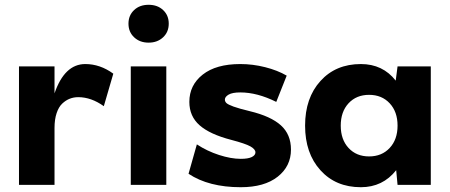

<svg xmlns="http://www.w3.org/2000/svg" viewBox="-20 -780 1897 810"><path d="M418 -332Q364.7 -370.1 310.1 -370.1Q291 -370.1 274.2 -363.5Q257.3 -356.9 242.4 -342.8Q227.5 -328.6 218.8 -302.5Q210 -276.4 210 -240.2V0H60.1V-500H210V-386.2Q252.4 -509.8 339.8 -509.8Q402.3 -509.8 458 -469.2Z M531.7 -500H681.6V0H531.7ZM545.7 -737.5Q569.3 -759.8 606.9 -759.8Q644.5 -759.8 668.2 -737.5Q691.9 -715.3 691.9 -680.2Q691.9 -645 668 -622.6Q644 -600.1 606.9 -600.1Q569.8 -600.1 545.9 -622.6Q522 -645 522 -680.2Q522 -715.3 545.7 -737.5Z M993.7 -509.8Q1046.4 -509.8 1098.6 -496.6Q1150.9 -483.4 1189.5 -460.9L1145.5 -350.1Q1065.4 -390.1 993.7 -390.1Q960.4 -390.1 944.6 -380.9Q928.7 -371.6 928.7 -359.9Q928.7 -351.6 935.3 -345.2Q941.9 -338.9 965.3 -330.3Q988.8 -321.8 1033.7 -311Q1122.6 -289.6 1165 -251.2Q1207.5 -212.9 1207.5 -148.9Q1207.5 -78.6 1151.4 -34.4Q1095.2 9.8 995.6 9.8Q860.8 9.8 775.4 -46.9L810.5 -170.9Q853.5 -142.6 904.1 -126.2Q954.6 -109.9 995.6 -109.9Q1026.4 -109.9 1042 -117.4Q1057.6 -125 1057.6 -137.2Q1057.6 -150.4 1036.4 -162.4Q1015.1 -174.3 955.6 -189.9Q865.2 -213.4 822 -251.5Q778.8 -289.6 778.8 -350.1Q778.8 -420.9 835.2 -465.3Q891.6 -509.8 993.7 -509.8Z M1657.2 0 1651.4 -62Q1594.7 9.8 1502.4 9.8Q1396.5 9.8 1331.8 -61.8Q1267.1 -133.3 1267.1 -250Q1267.1 -366.7 1331.8 -438.2Q1396.5 -509.8 1502.4 -509.8Q1594.7 -509.8 1649.4 -439.9L1657.2 -500H1797.4V0ZM1450.4 -155.8Q1483.4 -120.1 1537.1 -120.1Q1590.8 -120.1 1624 -155.8Q1657.2 -191.4 1657.2 -250Q1657.2 -308.6 1624 -344.2Q1590.8 -379.9 1537.1 -379.9Q1483.4 -379.9 1450.4 -344.2Q1417.5 -308.6 1417.5 -250Q1417.5 -191.4 1450.4 -155.8Z"/></svg>

Font: Gully
Style: Bold
Weight: 700
Designer: jaikishan Patel
Foundry: MagicType
Version: Version 1.000;Glyphs 3.2 (3242)